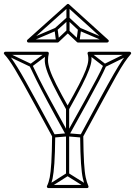

<svg xmlns="http://www.w3.org/2000/svg" viewBox="-33 -952 690 980"><path d="M132 -621 118 -615Q131 -587 153 -543Q175 -499 211.5 -430.5Q248 -362 305 -260Q307 -256 312 -256Q317 -256 319 -260Q376 -362 413.5 -430.5Q451 -499 474 -543Q497 -587 509 -615L495 -621Q483 -593 460 -549.5Q437 -506 399.5 -438Q362 -370 305 -268Q303 -264 312 -264Q321 -264 319 -268Q263 -370 226 -437.5Q189 -505 167 -549Q145 -593 132 -621ZM320 -397H304V-264Q304 -264 304 -264Q304 -264 304 -264V-62H320V-264Q320 -264 320 -264Q320 -264 320 -264ZM407 7 415 -7 316 -69Q315 -70 312.5 -70Q310 -70 308 -69L210 -7L218 7L316 -55Q318 -57 312 -57Q306 -57 308 -55ZM-2 -687 -8 -673 122 -611Q124 -610 126 -610.5Q128 -611 130 -612L213 -674L203 -686L120 -624Q119 -623 124.5 -623.5Q130 -624 128 -625ZM427 -686 417 -674 497 -612Q499 -611 501.5 -610.5Q504 -610 506 -611L632 -673L624 -687L498 -625Q497 -624 503 -623.5Q509 -623 507 -624ZM240 -266 242 -250 313 -256Q313 -256 312 -256Q311 -256 311 -256L383 -250L385 -266L313 -272Q312 -272 312 -272Q312 -272 311 -272ZM628 -688H422Q418 -688 415.5 -685Q413 -682 414 -678Q419 -662 417.5 -643Q416 -624 405 -595Q394 -566 370 -519.5Q346 -473 305 -401H319Q278 -474 254.5 -520.5Q231 -567 221.5 -596Q212 -625 212 -643.5Q212 -662 216 -678Q217 -682 214.5 -685Q212 -688 208 -688H-5Q-10 -688 -12.5 -683.5Q-15 -679 -11 -675Q1 -662 13.5 -644.5Q26 -627 43 -599Q60 -571 85 -526.5Q110 -482 146 -415.5Q182 -349 234 -254L233 -258Q232 -172 229 -122.5Q226 -73 221 -47Q216 -21 207 -3Q205 1 207.5 4.5Q210 8 214 8H411Q416 8 418 4.5Q420 1 418 -3Q410 -21 404.5 -46.5Q399 -72 396 -121.5Q393 -171 392 -258L391 -254Q454 -370 494.5 -444.5Q535 -519 560 -563.5Q585 -608 602 -633Q619 -658 634 -675Q638 -679 635.5 -683.5Q633 -688 628 -688ZM628 -672 622 -685Q607 -668 590 -643Q573 -618 547 -573Q521 -528 480.5 -453.5Q440 -379 377 -262Q376 -261 376 -260Q376 -259 376 -258Q377 -168 380.5 -117.5Q384 -67 390 -41Q396 -15 404 3L411 -8H214L221 3Q230 -15 235.5 -41.5Q241 -68 244.5 -118.5Q248 -169 249 -258Q249 -259 249 -260Q249 -261 248 -262Q196 -358 159.5 -425Q123 -492 98 -536.5Q73 -581 55.5 -609Q38 -637 25.5 -654.5Q13 -672 1 -685L-5 -672H208L200 -682Q196 -665 195.5 -646Q195 -627 204.5 -597Q214 -567 238 -518.5Q262 -470 305 -393Q307 -389 312 -389Q317 -389 319 -393Q362 -470 386.5 -518.5Q411 -567 422 -597Q433 -627 434 -646Q435 -665 430 -682L422 -672ZM368 -797 378 -809 319 -864Q317 -866 314 -866Q311 -866 309 -864L248 -809L258 -797L319 -852Q321 -854 314 -854Q307 -854 309 -852ZM253 -742 269 -744 261 -804Q260 -808 257 -810Q254 -812 250 -810L109 -750L115 -736L256 -796Q260 -798 252 -802Q244 -806 245 -802ZM511 -736 517 -750 376 -810Q372 -812 369 -810Q366 -808 365 -804L357 -744L373 -742L381 -802Q382 -806 374 -802Q366 -798 370 -796ZM322 -924H306V-858Q306 -858 306 -858Q306 -858 306 -858V-792H322V-858Q322 -858 322 -858Q322 -858 322 -858ZM365 -735H514Q519 -735 521.5 -740Q524 -745 519 -749L319 -930Q317 -932 314 -932Q311 -932 309 -930L107 -749Q103 -745 105 -740Q107 -735 112 -735H261Q264 -735 266 -737L318 -786H308L360 -737Q362 -735 365 -735ZM365 -751 370 -749 318 -798Q316 -800 313 -800Q310 -800 308 -798L256 -749L261 -751H112L117 -737L319 -918H309L509 -737L514 -751Z"/></svg>

Font: Tilt Prism
Style: Regular
Weight: 400
Version: Version 1.000